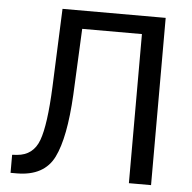

<svg xmlns="http://www.w3.org/2000/svg" viewBox="-51 -762 811 813"><g transform="rotate(5 354.0 -355.5)"><path d="M182.1 -710.9H620.6V0H526.4V-633.8H272.5L259.3 -352.1Q249.5 -168.9 207.8 -85Q166 -1 51.8 0H23.4V-76.7L43.9 -78.1Q112.8 -83.5 137.2 -149.9Q161.6 -216.3 168.5 -378.4Z"/></g></svg>

Font: Roboto21382017
Style: Regular
Weight: 400
Designer: Christian Robertson
Foundry: Google
Version: Version 2.138; 2017